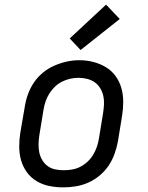

<svg xmlns="http://www.w3.org/2000/svg" viewBox="-20 -801 640 829"><path d="M253 8Q222 8 192.5 2Q163 -4 138 -19Q113 -34 96 -57.5Q79 -81 71 -109Q63 -137 63 -168Q63 -199 68 -230L87 -340Q91 -367 100.5 -393.5Q110 -420 126 -444Q142 -468 165 -487Q188 -506 214.5 -517.5Q241 -529 268 -535Q295 -541 323 -541Q354 -541 383 -533.5Q412 -526 437 -511Q462 -496 479 -472.5Q496 -449 504 -421Q512 -393 512 -362Q512 -331 507 -300L489 -190Q484 -163 474.5 -136.5Q465 -110 449 -86Q433 -62 410 -43Q387 -24 361 -12.5Q335 -1 307.5 3.5Q280 8 253 8ZM254 -66Q273 -66 291 -69Q309 -72 326 -80.5Q343 -89 357.5 -102.5Q372 -116 382 -132.5Q392 -149 398 -166.5Q404 -184 407 -202L425 -312Q428 -331 429 -350Q430 -369 426 -387Q422 -405 412.5 -420.5Q403 -436 388.5 -446Q374 -456 356 -460.5Q338 -465 319 -465Q301 -465 283 -461Q265 -457 248 -448.5Q231 -440 217 -426.5Q203 -413 193 -397Q183 -381 177 -363.5Q171 -346 168 -328L150 -218Q147 -199 146.5 -180Q146 -161 149.5 -143.5Q153 -126 162 -110.5Q171 -95 185 -84.5Q199 -74 217 -70Q235 -66 254 -66ZM328 -585 281 -635 438 -781 497 -719Z"/></svg>

Font: Iosevka Curly Slab Extended
Style: Italic
Weight: 400
Width: 7
Italic angle: -9°
Monospace: yes
Designer: Belleve Invis
Foundry: Belleve Invis
Version: Version 11.1.0; ttfautohint (v1.8.3)